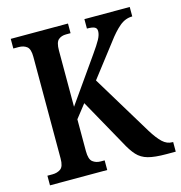

<svg xmlns="http://www.w3.org/2000/svg" viewBox="-106 -809 852 904"><g transform="rotate(-15 320.0 -357.0)"><path d="M27 0V-47H52Q75 -47 91.5 -58.5Q108 -70 108 -109V-605Q108 -643 92.5 -655Q77 -667 53 -667H27V-714H306V-667H284Q261 -667 246.5 -654.5Q232 -642 232 -602V-328L383 -543Q410 -581 422 -603Q434 -625 434 -643Q434 -657 423 -662.5Q412 -668 386 -668V-714H607V-668Q573 -668 544.5 -644Q516 -620 485 -578L364 -421L541 -129Q567 -87 588.5 -67Q610 -47 636 -47H640V0H595Q538 0 505.5 -9Q473 -18 452 -41Q431 -64 409 -106L283 -332L232 -267V-112Q232 -72 248 -59.5Q264 -47 287 -47H306V0Z"/></g></svg>

Font: Noto Serif Condensed SemiBold
Style: Regular
Weight: 600
Width: 3
Designer: Monotype Design Team
Foundry: Monotype Imaging Inc.
Version: Version 2.013